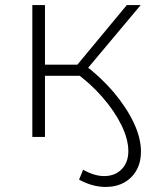

<svg xmlns="http://www.w3.org/2000/svg" viewBox="-20 -542 606 760"><path d="M398 198Q346 198 293 169L309 130Q354 155 392 155Q435 155 461.5 128Q488 101 488 56Q488 9 460.5 -47Q433 -103 384.5 -158.5Q336 -214 274 -258L311 -288Q378 -238 429 -178Q480 -118 509 -57Q538 4 538 58Q538 100 520.5 131.5Q503 163 471.5 180.5Q440 198 398 198ZM108 0V-522H158V0ZM142 -242V-286H306V-242ZM314 -256 268 -264 482 -522H537Z"/></svg>

Font: MOST Montserrat Light
Style: Regular
Weight: 300
Designer: Julieta Ulanovsky
Foundry: Julieta Ulanovsky
Version: Version 8.000;March 11, 2024;FontCreator 15.0.0.2926 64-bit